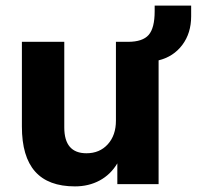

<svg xmlns="http://www.w3.org/2000/svg" viewBox="-20 -656 701 684"><path d="M661 -636V-598Q661 -538 629.5 -496Q598 -454 545 -441V0H398V-74Q374 -34 335 -13Q296 8 247 8Q152 8 105 -45Q58 -98 58 -205V-507H209V-202Q209 -110 288 -110Q335 -110 364 -142Q393 -174 393 -226V-507H436Q488 -507 509.5 -531.5Q531 -556 531 -616V-636Z"/></svg>

Font: Muli ExtraBold
Style: Regular
Weight: 800
Designer: Vernon Adams
Foundry: Vernon Adams
Version: Version 2.000